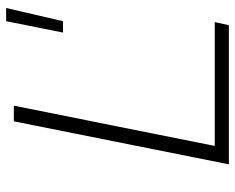

<svg xmlns="http://www.w3.org/2000/svg" viewBox="-90 -675 765 625"><g transform="rotate(-90 292.5 -362.5)"><path d="M70 0 210 -700H261L130 -46H533L523 0ZM499 -540 536 -725H579L536 -540Z"/></g></svg>

Font: Montserrat Light
Style: Italic
Weight: 300
Italic angle: -11.3°
Designer: Julieta Ulanovsky
Foundry: Julieta Ulanovsky
Version: Version 9.000; ttfautohint (v1.8.4.7-5d5b)